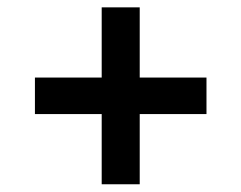

<svg xmlns="http://www.w3.org/2000/svg" viewBox="-20 -584 640 509"><path d="M249.6 -95.5V-281.6H72.6V-378.4H249.6V-564.5H350.4V-378.4H527.4V-281.6H350.4V-95.5Z"/></svg>

Font: SourceCodeVF
Style: Italic
Weight: 200
Italic angle: -11°
Monospace: yes
Designer: Paul D. Hunt, Teo Tuominen
Foundry: Adobe
Version: Version 1.026;hotconv 1.1.0;makeotfexe 2.6.0